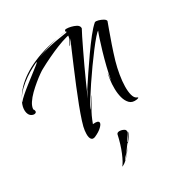

<svg xmlns="http://www.w3.org/2000/svg" viewBox="-240 -837 1295 1295"><g transform="rotate(-45 407.5 -190.0)"><path d="M586 22Q549 18 535 -6.5Q521 -31 521 -65Q521 -98 530 -134Q539 -170 551.5 -199.5Q564 -229 573 -244Q574 -245 569 -232.5Q564 -220 558.5 -206.5Q553 -193 552 -189Q572 -233 598.5 -281Q625 -329 651.5 -372.5Q678 -416 699 -448Q720 -480 729 -491Q720 -490 691 -470.5Q662 -451 620.5 -419Q579 -387 533 -349Q487 -311 443 -272.5Q399 -234 365 -202Q331 -170 315 -151Q319 -152 330 -161.5Q341 -171 354 -183.5Q367 -196 377.5 -205.5Q388 -215 390 -215Q354 -179 332 -157.5Q310 -136 294 -117Q278 -98 258 -70Q299 -64 299 -47Q299 -34 273 -19.5Q247 -5 206 1Q189 2 182.5 -6Q176 -14 176 -26Q176 -40 180.5 -54.5Q185 -69 189 -79Q197 -100 222 -139Q247 -178 283 -228Q319 -278 360 -331.5Q401 -385 440 -435Q479 -485 510.5 -525Q542 -565 559 -586Q538 -569 533 -562Q528 -555 518 -553Q531 -567 543.5 -579Q556 -591 563 -610Q559 -611 553.5 -611Q548 -611 542 -611Q511 -611 467.5 -606Q424 -601 375.5 -592Q327 -583 282 -572Q272 -570 247.5 -561Q223 -552 191 -537.5Q159 -523 128 -505.5Q97 -488 74 -467.5Q51 -447 44 -425Q47 -418 47 -412Q47 -396 32 -396Q20 -396 7.5 -408Q-5 -420 -5 -443Q-5 -457 1 -473Q6 -487 15 -500Q24 -513 35 -525Q31 -520 26.5 -514Q22 -508 27 -512Q41 -523 71.5 -538Q102 -553 138.5 -568.5Q175 -584 208.5 -598Q242 -612 264 -621.5Q286 -631 286 -634Q286 -634 285.5 -634.5Q285 -635 283 -635Q281 -635 275 -634Q269 -633 261 -631L242 -627Q210 -620 172.5 -606.5Q135 -593 100 -574Q65 -555 39 -529Q95 -589 189 -621Q283 -653 413 -653Q451 -653 493 -650Q444 -652 392.5 -648.5Q341 -645 299 -638Q323 -642 349 -644Q375 -646 405 -646Q439 -646 476 -643Q513 -640 555 -635Q557 -635 559.5 -634.5Q562 -634 563 -634Q573 -634 573 -637Q573 -641 561 -643Q546 -645 531 -647Q516 -649 502 -650Q520 -649 537 -647Q554 -645 570 -642Q570 -653 579 -653Q581 -653 583.5 -652.5Q586 -652 589 -651Q601 -648 618.5 -638.5Q636 -629 650 -616.5Q664 -604 664 -589Q664 -586 662 -580Q650 -568 625 -539.5Q600 -511 566.5 -472Q533 -433 496 -389Q459 -345 422.5 -300Q386 -255 355 -216Q366 -228 376.5 -239.5Q387 -251 397 -263Q433 -295 481 -337Q529 -379 580 -421.5Q631 -464 676.5 -498Q722 -532 754 -547Q764 -548 780 -538.5Q796 -529 808.5 -516.5Q821 -504 820 -493Q809 -477 784 -441.5Q759 -406 728 -360Q697 -314 667 -265Q642 -223 622 -179Q602 -135 591 -96.5Q580 -58 580 -30Q580 1 595 12Q601 16 601 19Q601 23 586 22ZM195 273Q219 257 256.5 208.5Q294 160 328 94Q333 88 341 88Q356 88 373 100Q390 112 388 123Q384 138 371 148.5Q358 159 341 173Q335 177 337 177.5Q339 178 337 181Q375 153 387 132Q391 126 389 134Q387 142 370 159Q363 166 354 173Q345 180 327 193L317 202L334 186L336 181L323 192Q311 202 291 218Q271 234 256 242Q252 243 245 250Q238 257 241 256Q258 246 279.5 230Q301 214 317 202Q285 230 253 250.5Q221 271 195 273Z"/></g></svg>

Font: Smooch
Style: Regular
Weight: 400
Designer: Robert E. Leuschke
Foundry: Robert E. Leuschke
Version: Version 1.010; ttfautohint (v1.8.3)